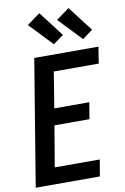

<svg xmlns="http://www.w3.org/2000/svg" viewBox="-105 -1043 715 1102"><g transform="rotate(-10 253.0 -491.5)"><path d="M11 0 132 -735H506L491 -639H229L195 -430H399L383 -334H179L139 -96H401L385 0ZM427 -793 299 -927 375 -983 487 -837ZM257 -793 129 -927 205 -983 317 -837Z"/></g></svg>

Font: Iosevka Curly Oblique
Style: Bold
Weight: 700
Italic angle: -9°
Monospace: yes
Designer: Belleve Invis
Foundry: Belleve Invis
Version: Version 11.1.0; ttfautohint (v1.8.3)